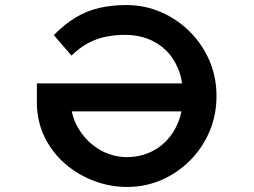

<svg xmlns="http://www.w3.org/2000/svg" viewBox="-20 -730 1004 760"><path d="M483 10Q417 10 354.5 -13Q292 -36 241.5 -78.5Q191 -121 160 -180.5Q129 -240 126 -313V-400H764L773 -289H264Q272 -251 292.5 -218Q313 -185 342.5 -160Q372 -135 408 -121.5Q444 -108 483 -108Q528 -108 568 -124.5Q608 -141 638.5 -172.5Q669 -204 686.5 -249Q704 -294 704 -351Q704 -412 685.5 -457Q667 -502 635.5 -532Q604 -562 563.5 -577Q523 -592 476 -592Q435 -592 398.5 -584.5Q362 -577 329 -559.5Q296 -542 263 -510L193 -591Q235 -634 279 -660.5Q323 -687 372.5 -698.5Q422 -710 480 -710Q553 -710 617.5 -682Q682 -654 731.5 -604.5Q781 -555 809 -490Q837 -425 837 -350Q837 -275 809.5 -210Q782 -145 733 -95.5Q684 -46 620 -18Q556 10 483 10Z"/></svg>

Font: Lexend Zetta Medium
Style: Regular
Weight: 500
Designer: Bonnie Shaver-Troup, Thomas Jockin
Foundry: Lexend
Version: Version 1.007